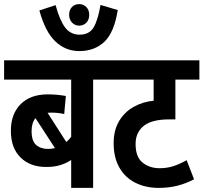

<svg xmlns="http://www.w3.org/2000/svg" viewBox="-20 -916 992 936"><path d="M514 -528H434V0H327V-136Q303 -120 273.5 -111Q244 -102 205 -102Q127 -102 80 -148.5Q33 -195 33 -278Q33 -361 81 -408.5Q129 -456 213 -456Q238 -456 262 -453.5Q286 -451 301 -448L293 -360Q264 -367 228 -367Q220 -367 212 -366L303 -224Q316 -234 327 -249V-528H0V-622H514ZM134 -277Q134 -229 156 -209.5Q178 -190 214 -190Q231 -190 248 -194L153 -340Q134 -317 134 -277Z M317 -844Q317 -867 330.5 -881.5Q344 -896 366 -896Q387 -896 401 -881.5Q415 -867 415 -844Q415 -820 401 -805.5Q387 -791 366 -791Q345 -791 331 -806Q317 -821 317 -844ZM554 -867Q537 -758 489 -712.5Q441 -667 367 -667Q299 -667 249.5 -714.5Q200 -762 172 -865L251 -891Q271 -817 297.5 -782Q324 -747 368 -747Q416 -747 437 -783.5Q458 -820 470 -892Z M952 -528H835V-334H806Q722 -334 683 -304Q665 -291 653 -268.5Q641 -246 641 -214Q641 -150 675.5 -123Q710 -96 757 -96Q795 -96 825.5 -106Q856 -116 890 -135L926 -42Q886 -21 844 -10.5Q802 0 754 0Q690 0 640 -25Q590 -50 562 -99Q534 -148 534 -218Q534 -281 560.5 -325.5Q587 -370 631.5 -395Q676 -420 729 -425V-528H501V-622H952Z"/></svg>

Font: Noto Sans Devanagari Condensed SemiBold
Style: Regular
Weight: 600
Width: 3
Designer: Jelle Bosma - Monotype Design Team
Foundry: Monotype Imaging Inc.
Version: Version 2.004; ttfautohint (v1.8.4.7-5d5b)